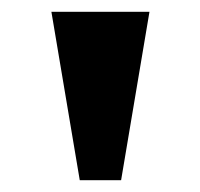

<svg xmlns="http://www.w3.org/2000/svg" viewBox="-20 -734 339 325"><path d="M115 -429 67 -714H233L185 -429Z"/></svg>

Font: Noto Serif SemiCondensed ExtraBold
Style: Regular
Weight: 800
Width: 4
Designer: Monotype Design Team
Foundry: Monotype Imaging Inc.
Version: Version 2.015